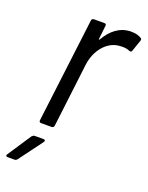

<svg xmlns="http://www.w3.org/2000/svg" viewBox="-176 -581 649 840"><g transform="rotate(20 148.5 -160.5)"><path d="M287 -511C235 -511 196 -479 169 -432C167 -429 164 -429 165 -433L172 -496C173 -502 170 -506 164 -506H115C109 -506 104 -502 104 -496L44 -10C43 -4 47 0 52 0H102C108 0 112 -4 113 -10L149 -307C158 -378 205 -433 263 -435C282 -437 297 -434 308 -429C313 -427 318 -428 320 -435L338 -487C340 -492 339 -497 335 -499C324 -506 310 -511 287 -511ZM-34 190H-1C4 190 8 187 11 183L92 74C97 67 95 62 87 62H46C41 62 37 65 33 69L-39 178C-44 185 -42 190 -34 190Z"/></g></svg>

Font: Barlow Semi Condensed
Style: Italic
Weight: 400
Width: 4
Italic angle: -7°
Designer: Jeremy Tribby
Foundry: Tribby Type
Version: Version 1.422;hotconv 1.0.109;makeotfexe 2.5.65596